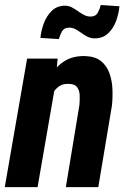

<svg xmlns="http://www.w3.org/2000/svg" viewBox="-25 -769 523 789"><path d="M200.2 -408.2 129.4 0H-5.4L86.4 -528.3H211.9ZM158.7 -282.2 127.9 -280.3Q131.3 -322.3 143.6 -367.9Q155.8 -413.6 179 -453.1Q202.1 -492.7 237.8 -516.4Q273.4 -540 325.2 -538.6Q366.2 -537.1 389.9 -518.1Q413.6 -499 424.6 -468.5Q435.5 -438 437 -403.6Q438.5 -369.1 435.1 -335.9L378.9 0H245.6L301.3 -337.4Q303.2 -357.4 302.5 -377.2Q301.8 -397 292 -410.6Q282.2 -424.3 257.3 -424.3Q231 -425.8 213.4 -411.1Q195.8 -396.5 184.8 -373.8Q173.8 -351.1 167.7 -326.7Q161.6 -302.2 158.7 -282.2ZM389.2 -748.5 465.8 -743.2Q463.4 -714.4 452.4 -683.6Q441.4 -652.8 419.2 -631.8Q397 -610.8 362.3 -611.3Q346.7 -611.8 333.5 -618.7Q320.3 -625.5 308.1 -634.5Q295.9 -643.6 283.4 -649.9Q271 -656.2 256.3 -655.3Q237.3 -654.3 229.2 -639.2Q221.2 -624 216.8 -608.4L141.1 -613.3Q143.6 -641.6 154.8 -672.4Q166 -703.1 188 -724.6Q210 -746.1 244.1 -745.6Q258.8 -745.1 272 -737.8Q285.2 -730.5 297.4 -721.7Q309.6 -712.9 322.5 -706.5Q335.4 -700.2 350.6 -701.2Q369.6 -702.1 377.4 -717.8Q385.3 -733.4 389.2 -748.5Z"/></svg>

Font: Roboto Condensed
Style: Bold Italic
Weight: 700
Italic angle: -12°
Designer: Christian Robertson
Foundry: Google
Version: Version 3.0